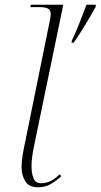

<svg xmlns="http://www.w3.org/2000/svg" viewBox="-20 -780 424 810"><path d="M283 -609Q299 -642 315 -682.5Q331 -723 345 -760H384V-752Q364 -715 338 -672.5Q312 -630 291 -600H282ZM140 10Q102 10 86.5 -15.5Q71 -41 71 -76Q71 -100 76 -129Q81 -158 86 -180L191 -697Q194 -713 194 -720Q194 -738 182 -744Q170 -750 146 -750H108L110 -760H247L124 -166Q120 -148 116.5 -124Q113 -100 113 -80Q113 -48 121.5 -27.5Q130 -7 153 -7Q176 -7 195 -17Q214 -27 232 -45L238 -36Q217 -17 194 -3.5Q171 10 140 10Z"/></svg>

Font: Noto Serif Display ExtraLight
Style: Italic
Weight: 200
Italic angle: -12°
Designer: Monotype Design Team
Foundry: Monotype Imaging Inc.
Version: Version 2.009